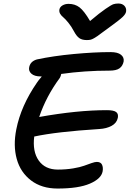

<svg xmlns="http://www.w3.org/2000/svg" viewBox="-20 -1045 742 1098"><path d="M657.2 -1024.9Q678.7 -1024.9 691.2 -1012Q703.6 -999 701.2 -980Q699.7 -965.8 681.6 -948.2Q663.6 -930.7 600.1 -884.8Q585.4 -874.5 564.9 -859.1Q544.4 -843.8 536.9 -838.4Q529.3 -833 517.3 -826.2Q505.4 -819.3 496.6 -817.6Q487.8 -815.9 476.1 -815.9Q449.2 -815.9 433.3 -827.1Q417.5 -838.4 402.8 -866.2Q388.2 -894 370.6 -915.5Q353 -937 341.6 -946.3Q330.1 -955.6 323.7 -966.8Q317.4 -978 319.8 -991.2Q322.8 -1005.4 337.6 -1014.2Q352.5 -1022.9 372.1 -1022.9Q408.7 -1022.9 434.8 -1002.9Q460.9 -982.9 495.1 -924.8Q549.8 -971.2 583.3 -994.1Q616.7 -1017.1 628.9 -1021Q641.1 -1024.9 657.2 -1024.9ZM309.1 33.2Q218.3 33.2 157.5 -13.2Q96.7 -59.6 75.7 -136Q54.7 -212.4 73.2 -305.2Q99.6 -439.5 190.9 -571.8Q197.8 -583 219.2 -607.9H212.9Q177.2 -607.9 159.7 -623.5Q142.1 -639.2 147 -661.1Q153.8 -694.3 190.9 -705.1Q284.2 -725.1 401.9 -736.1Q519.5 -747.1 611.8 -747.1Q653.3 -747.1 672.1 -731.7Q690.9 -716.3 687 -692.9Q681.6 -667.5 663.3 -654.3Q645 -641.1 606.9 -641.1Q464.4 -641.1 330.1 -622.1Q328.1 -609.4 321.8 -599.1Q244.1 -494.1 204.1 -376Q422.4 -415 590.8 -415Q629.9 -415 644 -404.5Q658.2 -394 653.8 -371.1Q647.5 -341.3 618.4 -325.4Q589.4 -309.6 547.9 -307.1Q301.8 -291.5 175.8 -264.2Q165 -178.7 201.4 -127Q237.8 -75.2 311 -75.2Q357.4 -75.2 398.2 -82Q439 -88.9 461.2 -97.2Q483.4 -105.5 503.4 -112.3Q523.4 -119.1 533.2 -119.1Q555.7 -119.1 563.2 -103.5Q570.8 -87.9 566.9 -64.9Q559.1 -22.9 494.1 5.1Q429.2 33.2 309.1 33.2Z"/></svg>

Font: Shantell Sans Irregular
Style: Italic
Weight: 500
Italic angle: -11.31°
Designer: Stephen Nixon, Anya Danilova, Shantell Martin
Foundry: Arrow Type
Version: Version 1.006;[9816181b4]